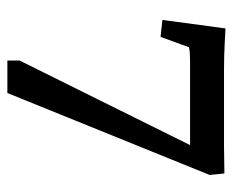

<svg xmlns="http://www.w3.org/2000/svg" viewBox="-74 -542 617 508"><g transform="rotate(90 234.0 -288.5)"><path d="M226.6 0H140.6V-32.2L382.8 -520.5V-483.4H146.5Q136.7 -483.4 124.5 -482.9Q112.3 -482.4 105.5 -480.5L78.1 -405.3L33.2 -410.2L55.7 -577.1Q73.2 -576.2 91.3 -575.2Q109.4 -574.2 127.9 -573.7Q146.5 -573.2 165 -573.2H367.2Q383.8 -573.2 402.3 -573.7Q420.9 -574.2 439.5 -574.2L443.4 -535.2Z"/></g></svg>

Font: Crimson Pro Medium
Style: Regular
Weight: 500
Designer: Jacques Le Bailly
Foundry: Baron von Fonthausen
Version: Version 1.003